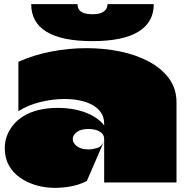

<svg xmlns="http://www.w3.org/2000/svg" viewBox="-20 -883 893 929"><path d="M69 -584V-345Q114 -374 174 -389Q234 -404 293 -404Q331 -404 365.5 -397Q400 -390 426.5 -375.5Q453 -361 468.5 -338.5Q484 -316 484 -285Q484 -284 484 -282.5Q484 -281 484 -279.5Q484 -278 484 -276Q469 -296 445.5 -312Q422 -328 392.5 -339Q363 -350 330 -355.5Q297 -361 262 -361Q208 -361 166 -350.5Q124 -340 93.5 -321Q63 -302 43 -277Q23 -252 13 -224Q3 -196 3 -167Q3 -119 23 -83Q43 -47 77.5 -23Q112 1 155.5 13.5Q199 26 246 26Q285 26 324.5 18.5Q364 11 400 -7Q421 -56 442.5 -105Q464 -154 485 -203Q473 -174 450 -167Q427 -160 409 -160Q372 -160 352 -175.5Q332 -191 332 -210Q332 -229 351.5 -244Q371 -259 409 -259Q426 -259 443 -254.5Q460 -250 472 -239Q484 -228 484 -210Q484 -158 484 -105.5Q484 -53 484 0Q519 0 554 0Q589 0 624 0Q659 0 694 0Q729 0 764 0Q799 0 834 0Q834 -97 834 -194Q834 -291 834 -388Q834 -454 798 -503Q762 -552 700.5 -585Q639 -618 561 -634Q483 -650 399 -650Q313 -650 227.5 -633.5Q142 -617 69 -584ZM131 -863H355Q355 -846 363.5 -835Q372 -824 388.5 -819Q405 -814 427 -814Q449 -814 465 -819Q481 -824 490.5 -835Q500 -846 500 -863H724Q724 -775 649.5 -729.5Q575 -684 427 -684Q280 -684 205.5 -729Q131 -774 131 -863Z"/></svg>

Font: Climate Crisis
Style: Regular
Weight: 400
Version: Version 1.003